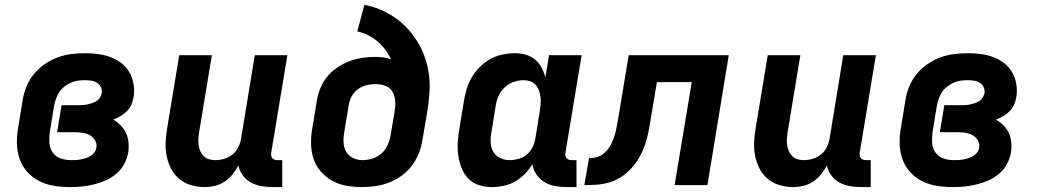

<svg xmlns="http://www.w3.org/2000/svg" viewBox="-20 -755 4240 783"><path d="M267 8Q234 8 201.5 3Q169 -2 141 -16Q113 -30 92 -53Q71 -76 60.5 -105.5Q50 -135 49 -168Q48 -201 54 -234L72 -344Q76 -372 87 -400Q98 -428 117 -451.5Q136 -475 161 -492.5Q186 -510 214 -520.5Q242 -531 270.5 -534.5Q299 -538 328 -538Q354 -538 380.5 -534.5Q407 -531 431 -522Q455 -513 475 -497.5Q495 -482 507.5 -460.5Q520 -439 524.5 -412.5Q529 -386 525 -360Q522 -344 516 -329Q510 -314 498 -302Q486 -290 471.5 -281.5Q457 -273 442 -267Q458 -258 472 -244Q486 -230 494 -212.5Q502 -195 504 -174.5Q506 -154 503 -134Q499 -110 487 -87Q475 -64 455 -47Q435 -30 411.5 -19.5Q388 -9 363.5 -3Q339 3 315 5.5Q291 8 267 8ZM270 -102Q280 -102 290 -102.5Q300 -103 310 -105Q320 -107 330.5 -110.5Q341 -114 350 -119.5Q359 -125 365.5 -134Q372 -143 373 -153Q376 -170 367 -184Q358 -198 344 -205Q330 -212 313 -214Q296 -216 280 -216H213L231 -326H298Q307 -326 316.5 -326.5Q326 -327 335.5 -329Q345 -331 354.5 -334Q364 -337 373 -342.5Q382 -348 387.5 -357Q393 -366 395 -375Q397 -388 391.5 -399.5Q386 -411 375.5 -417.5Q365 -424 352 -426Q339 -428 326 -428Q312 -428 297.5 -426Q283 -424 269.5 -418Q256 -412 243.5 -402.5Q231 -393 222.5 -380.5Q214 -368 209 -354Q204 -340 201 -326L183 -216Q180 -194 181.5 -172Q183 -150 195 -133Q207 -116 227 -109Q247 -102 270 -102Z M815 8Q786 8 759 0Q732 -8 711 -25.5Q690 -43 677.5 -67.5Q665 -92 659.5 -119.5Q654 -147 655.5 -176Q657 -205 662 -234L711 -530H844L792 -216Q790 -203 789 -189.5Q788 -176 790 -163Q792 -150 797 -138.5Q802 -127 811 -118Q820 -109 832.5 -105.5Q845 -102 859 -102Q877 -102 895 -107.5Q913 -113 928 -125Q943 -137 951.5 -154Q960 -171 963 -189L1019 -530H1152L1086 -132Q1085 -126 1086 -120Q1087 -114 1090.5 -110Q1094 -106 1099.5 -104Q1105 -102 1111 -102H1131V8H1093Q1069 8 1046 4Q1023 0 1003.5 -10.5Q984 -21 970.5 -39.5Q957 -58 952 -80Q942 -61 928 -43.5Q914 -26 895.5 -14Q877 -2 856 3Q835 8 815 8Z M1456 8Q1424 8 1392.5 2.5Q1361 -3 1334.5 -18Q1308 -33 1288 -56Q1268 -79 1258.5 -108Q1249 -137 1248.5 -169.5Q1248 -202 1254 -234L1272 -344Q1276 -370 1286.5 -395.5Q1297 -421 1314.5 -442.5Q1332 -464 1356 -480Q1380 -496 1405.5 -505.5Q1431 -515 1457 -519Q1483 -523 1510 -523Q1527 -523 1543 -521Q1559 -519 1575 -513Q1565 -534 1551 -552.5Q1537 -571 1519.5 -586Q1502 -601 1481 -611.5Q1460 -622 1437 -627L1466 -735Q1501 -729 1534 -714.5Q1567 -700 1595 -680Q1623 -660 1646 -634Q1669 -608 1686.5 -578Q1704 -548 1715 -514Q1726 -480 1730 -444Q1734 -408 1731 -370.5Q1728 -333 1722 -296L1703 -186Q1699 -158 1688.5 -131Q1678 -104 1660.5 -80.5Q1643 -57 1618.5 -39Q1594 -21 1566.5 -10.5Q1539 0 1511 4Q1483 8 1456 8ZM1458 -102Q1479 -102 1499.5 -108.5Q1520 -115 1536 -129.5Q1552 -144 1561 -164Q1570 -184 1573 -204L1590 -305Q1593 -325 1591.5 -345.5Q1590 -366 1580 -382Q1570 -398 1551.5 -405Q1533 -412 1512 -412Q1494 -412 1475 -407.5Q1456 -403 1440 -391.5Q1424 -380 1414.5 -362.5Q1405 -345 1402 -326L1384 -216Q1380 -195 1381 -174.5Q1382 -154 1391.5 -137Q1401 -120 1419 -111Q1437 -102 1458 -102Z M1985 8Q1958 8 1932 -0.5Q1906 -9 1888.5 -28Q1871 -47 1861.5 -72Q1852 -97 1848.5 -123.5Q1845 -150 1847 -178Q1849 -206 1854 -234L1872 -344Q1876 -369 1883.5 -393.5Q1891 -418 1904.5 -440.5Q1918 -463 1937.5 -482.5Q1957 -502 1980 -514.5Q2003 -527 2028.5 -532.5Q2054 -538 2079 -538Q2102 -538 2123.5 -532Q2145 -526 2161.5 -512.5Q2178 -499 2188.5 -479.5Q2199 -460 2204 -439L2219 -530H2352L2286 -132Q2285 -126 2286 -120Q2287 -114 2290.5 -110Q2294 -106 2299.5 -104Q2305 -102 2311 -102H2331V8H2293Q2269 8 2245 4Q2221 0 2201 -12Q2181 -24 2168 -43Q2155 -62 2151 -85Q2138 -64 2120 -45.5Q2102 -27 2080 -14.5Q2058 -2 2033.5 3Q2009 8 1985 8ZM2058 -102Q2076 -102 2094.5 -107Q2113 -112 2128 -124.5Q2143 -137 2151.5 -154Q2160 -171 2163 -189L2181 -299Q2183 -314 2184.5 -328.5Q2186 -343 2184.5 -357Q2183 -371 2178.5 -384.5Q2174 -398 2165.5 -408Q2157 -418 2143.5 -423Q2130 -428 2115 -428Q2095 -428 2075 -421Q2055 -414 2039 -399.5Q2023 -385 2014 -365.5Q2005 -346 2002 -326L1984 -216Q1980 -195 1981 -174.5Q1982 -154 1991.5 -137Q2001 -120 2019 -111Q2037 -102 2058 -102Z M2363 0 2382 -110Q2396 -110 2410 -113Q2424 -116 2436 -124.5Q2448 -133 2457.5 -144.5Q2467 -156 2473.5 -169.5Q2480 -183 2484.5 -196.5Q2489 -210 2492 -223.5Q2495 -237 2497.5 -251Q2500 -265 2502 -279Q2502 -279 2502 -279.5Q2502 -280 2502 -280L2503 -282Q2503 -282 2503 -282.5Q2503 -283 2503 -283L2544 -530H2952L2865 0H2731L2801 -420H2659L2633 -265Q2629 -240 2624 -214.5Q2619 -189 2610 -163.5Q2601 -138 2588 -114.5Q2575 -91 2556.5 -70.5Q2538 -50 2515 -34.5Q2492 -19 2466.5 -11.5Q2441 -4 2415 -2Q2389 0 2363 0Z M3215 8Q3186 8 3159 0Q3132 -8 3111 -25.5Q3090 -43 3077.5 -67.5Q3065 -92 3059.5 -119.5Q3054 -147 3055.5 -176Q3057 -205 3062 -234L3111 -530H3244L3192 -216Q3190 -203 3189 -189.5Q3188 -176 3190 -163Q3192 -150 3197 -138.5Q3202 -127 3211 -118Q3220 -109 3232.5 -105.5Q3245 -102 3259 -102Q3277 -102 3295 -107.5Q3313 -113 3328 -125Q3343 -137 3351.5 -154Q3360 -171 3363 -189L3419 -530H3552L3486 -132Q3485 -126 3486 -120Q3487 -114 3490.5 -110Q3494 -106 3499.5 -104Q3505 -102 3511 -102H3531V8H3493Q3469 8 3446 4Q3423 0 3403.5 -10.5Q3384 -21 3370.5 -39.5Q3357 -58 3352 -80Q3342 -61 3328 -43.5Q3314 -26 3295.5 -14Q3277 -2 3256 3Q3235 8 3215 8Z M3867 8Q3834 8 3801.5 3Q3769 -2 3741 -16Q3713 -30 3692 -53Q3671 -76 3660.5 -105.5Q3650 -135 3649 -168Q3648 -201 3654 -234L3672 -344Q3676 -372 3687 -400Q3698 -428 3717 -451.5Q3736 -475 3761 -492.5Q3786 -510 3814 -520.5Q3842 -531 3870.5 -534.5Q3899 -538 3928 -538Q3954 -538 3980.5 -534.5Q4007 -531 4031 -522Q4055 -513 4075 -497.5Q4095 -482 4107.5 -460.5Q4120 -439 4124.5 -412.5Q4129 -386 4125 -360Q4122 -344 4116 -329Q4110 -314 4098 -302Q4086 -290 4071.5 -281.5Q4057 -273 4042 -267Q4058 -258 4072 -244Q4086 -230 4094 -212.5Q4102 -195 4104 -174.5Q4106 -154 4103 -134Q4099 -110 4087 -87Q4075 -64 4055 -47Q4035 -30 4011.5 -19.5Q3988 -9 3963.5 -3Q3939 3 3915 5.5Q3891 8 3867 8ZM3870 -102Q3880 -102 3890 -102.5Q3900 -103 3910 -105Q3920 -107 3930.5 -110.5Q3941 -114 3950 -119.5Q3959 -125 3965.5 -134Q3972 -143 3973 -153Q3976 -170 3967 -184Q3958 -198 3944 -205Q3930 -212 3913 -214Q3896 -216 3880 -216H3813L3831 -326H3898Q3907 -326 3916.5 -326.5Q3926 -327 3935.5 -329Q3945 -331 3954.5 -334Q3964 -337 3973 -342.5Q3982 -348 3987.5 -357Q3993 -366 3995 -375Q3997 -388 3991.5 -399.5Q3986 -411 3975.5 -417.5Q3965 -424 3952 -426Q3939 -428 3926 -428Q3912 -428 3897.5 -426Q3883 -424 3869.5 -418Q3856 -412 3843.5 -402.5Q3831 -393 3822.5 -380.5Q3814 -368 3809 -354Q3804 -340 3801 -326L3783 -216Q3780 -194 3781.5 -172Q3783 -150 3795 -133Q3807 -116 3827 -109Q3847 -102 3870 -102Z"/></svg>

Font: Iosevka Curly XBdEx
Style: Italic
Weight: 800
Width: 7
Italic angle: -9°
Monospace: yes
Designer: Belleve Invis
Foundry: Belleve Invis
Version: Version 11.1.0; ttfautohint (v1.8.3)